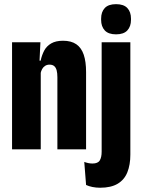

<svg xmlns="http://www.w3.org/2000/svg" viewBox="-20 -700 668 900"><path d="M249 0V-338Q249 -357.5 245.5 -370.5Q242 -383.5 234 -390.2Q226 -397 212 -397Q200.5 -397 191.8 -391.5Q183 -386 177.8 -376.8Q172.5 -367.5 170 -355L142.5 -415.5H170.5Q176 -441.5 187.2 -462.8Q198.5 -484 220 -496.5Q241.5 -509 275.5 -509Q314 -509 337.8 -492.5Q361.5 -476 372.5 -443.5Q383.5 -411 383.5 -362V0ZM36.5 0V-502H169.5L164.5 -398.5L171 -397.5V0ZM456.5 -90.5V-502H591V-90.5ZM524 -539Q488 -539 471 -557.5Q454 -576 454 -607V-612.5Q454 -644 471 -662.2Q488 -680.5 524 -680.5Q560 -680.5 577 -662.2Q594 -644 594 -612.5V-607Q594 -576 577 -557.5Q560 -539 524 -539ZM449.5 180Q430.5 180 413.2 176.5Q396 173 383.5 167L375 59Q384.5 62.5 394 64.5Q403.5 66.5 413.5 66.5Q439 66.5 447.8 51.8Q456.5 37 456.5 11V-111H591V25Q591 72.5 577 107.5Q563 142.5 531.8 161.2Q500.5 180 449.5 180Z"/></svg>

Font: Anek Latin Condensed
Style: Bold
Weight: 700
Width: 3
Designer: Yesha Goshar
Foundry: Ek Type
Version: Version 1.003